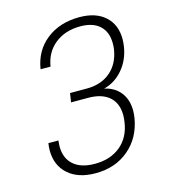

<svg xmlns="http://www.w3.org/2000/svg" viewBox="-111 -829 823 929"><g transform="rotate(-15 300.0 -365.0)"><path d="M399 -375Q450 -364 478.5 -327.5Q507 -291 507 -236Q507 -220 504 -200Q488 -104 420.5 -47Q353 10 254 10Q167 10 117 -34.5Q67 -79 67 -154Q67 -171 70 -190H120Q118 -170 118 -161Q118 -101 155.5 -68Q193 -35 262 -35Q340 -35 390.5 -76.5Q441 -118 452 -192Q455 -210 455 -227Q455 -287 418 -319.5Q381 -352 312 -352H227L234 -397H319Q390 -397 436.5 -436.5Q483 -476 494 -546Q496 -557 496 -576Q496 -633 462 -664.5Q428 -696 365 -696Q289 -696 238 -655.5Q187 -615 176 -545H126Q140 -635 206.5 -687.5Q273 -740 372 -740Q454 -740 500.5 -698Q547 -656 547 -584Q547 -567 544 -547Q534 -482 494.5 -435.5Q455 -389 399 -375Z"/></g></svg>

Font: JetBrains Mono Extra Light
Style: Italic
Weight: 200
Italic angle: -9°
Monospace: yes
Designer: Philipp Nurullin, Konstantin Bulenkov
Foundry: JetBrains
Version: 2.002